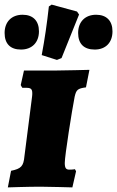

<svg xmlns="http://www.w3.org/2000/svg" viewBox="-47 -810 508 833"><path d="M296 -747 287 -760 177 -790 165 -782C157 -709 147 -640 134 -571L200 -550L220 -558ZM44 -595C92 -595 122 -626 122 -674C122 -720 96 -746 51 -746C3 -746 -27 -715 -27 -667C-27 -620 -2 -595 44 -595ZM364 -595C412 -595 441 -626 441 -674C441 -720 415 -746 370 -746C322 -746 292 -715 292 -667C292 -620 317 -595 364 -595ZM277 -391C284 -420 289 -426 326 -431L341 -507C341 -507 227 -504 193 -504H57L43 -441C45 -437 47 -433 50 -429H68C86 -429 93 -424 93 -406C93 -401 93 -396 92 -390L59 -132C55 -89 45 -78 1 -69L-13 3C-13 3 75 0 128 0C162 0 267 3 267 3L283 -67L278 -76C278 -76 270 -74 254 -74C240 -74 234 -80 234 -103C234 -134 265 -330 277 -391Z"/></svg>

Font: Alegreya SC Black
Style: Italic
Weight: 900
Italic angle: -7°
Designer: Juan Pablo del Peral
Foundry: Huerta Tipografica
Version: Version 2.007;PS 002.007;hotconv 1.0.88;makeotf.lib2.5.64775